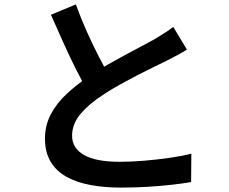

<svg xmlns="http://www.w3.org/2000/svg" viewBox="-20 -812 1040 871"><path d="M828 -587Q807 -574 784 -561.5Q761 -549 735 -536Q711 -524 676.5 -507.5Q642 -491 602.5 -470.5Q563 -450 523.5 -428Q484 -406 449 -383Q384 -341 345.5 -295.5Q307 -250 307 -196Q307 -140 361 -109Q415 -78 523 -78Q576 -78 635 -83Q694 -88 750 -96Q806 -104 848 -115L847 14Q806 21 756 26.5Q706 32 649 35.5Q592 39 527 39Q454 39 391.5 27.5Q329 16 282.5 -9.5Q236 -35 210 -78Q184 -121 184 -183Q184 -244 211 -294.5Q238 -345 284.5 -388Q331 -431 390 -470Q426 -495 467 -518Q508 -541 547.5 -562.5Q587 -584 621.5 -602Q656 -620 679 -633Q705 -649 726 -662Q747 -675 766 -690ZM324 -792Q348 -726 375.5 -665Q403 -604 430.5 -551Q458 -498 481 -456L380 -397Q353 -441 324.5 -498Q296 -555 267.5 -618.5Q239 -682 211 -745Z"/></svg>

Font: Noto Sans SC Thin SemiBold
Style: Regular
Weight: 600
Version: Version 2.004-H2;hotconv 1.0.118;makeotfexe 2.5.65603